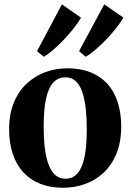

<svg xmlns="http://www.w3.org/2000/svg" viewBox="-20 -853 600 884"><path d="M22 -257Q22 -328.5 44 -381.2Q66 -434 104 -469Q142 -504 189.8 -521.2Q237.5 -538.5 289.5 -538.5Q370 -538.5 425.5 -506.2Q481 -474 509.5 -413.8Q538 -353.5 538 -270Q538 -198.5 516 -145.2Q494 -92 456.5 -57.2Q419 -22.5 371 -5.5Q323 11.5 271 11.5Q211.5 11.5 165.2 -6.8Q119 -25 87.2 -59.8Q55.5 -94.5 38.8 -144.2Q22 -194 22 -257ZM281.5 -30Q314.5 -30 336.2 -54.2Q358 -78.5 368.8 -128.5Q379.5 -178.5 379.5 -256Q379.5 -309 374.8 -353Q370 -397 358.8 -429.5Q347.5 -462 328.5 -479.5Q309.5 -497 281.5 -497Q247.5 -497 225.2 -473Q203 -449 192 -399Q181 -349 181 -270.5Q181 -217.5 186 -173.8Q191 -130 202.8 -97.8Q214.5 -65.5 233.8 -47.8Q253 -30 281.5 -30ZM374 -592 344 -617.5 460 -833 548 -772Q536.5 -751 515.8 -724.8Q495 -698.5 470 -672.2Q445 -646 420.2 -624.8Q395.5 -603.5 375 -592ZM181 -592 150.5 -617.5 265 -833 353 -771.5Q341 -750 320.2 -723.8Q299.5 -697.5 275 -671.5Q250.5 -645.5 226.2 -624.5Q202 -603.5 182 -592Z"/></svg>

Font: Merriweather 96pt
Style: Bold
Weight: 700
Version: Version 2.100